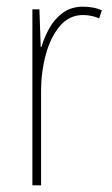

<svg xmlns="http://www.w3.org/2000/svg" viewBox="-20 -555 336 575"><path d="M229 -535Q243 -535 257.5 -532.5Q272 -530 285 -524L277 -500Q268 -504 255.5 -507Q243 -510 229 -510Q187 -510 159 -476.5Q131 -443 117 -391Q103 -339 103 -283V0H77V-527H98L102 -414H104Q112 -442 127.5 -470Q143 -498 168 -516.5Q193 -535 229 -535Z"/></svg>

Font: Noto Sans Gurmukhi UI Condensed Thin
Style: Regular
Weight: 100
Width: 3
Designer: Jelle Bosma - Monotype Design Team
Foundry: Monotype Imaging Inc.
Version: Version 2.004; ttfautohint (v1.8.4.7-5d5b)